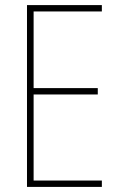

<svg xmlns="http://www.w3.org/2000/svg" viewBox="-20 -734 472 754"><path d="M380 0V-25H112V-363H364V-388H112V-689H380V-714H86V0Z"/></svg>

Font: Noto Sans Hebrew Condensed Thin
Style: Regular
Weight: 100
Width: 3
Designer: Monotype Design Team
Foundry: Monotype Imaging Inc.
Version: Version 2.004